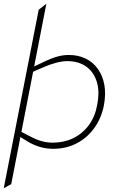

<svg xmlns="http://www.w3.org/2000/svg" viewBox="-20 -790 634 1027"><path d="M265 6Q228 6 194 -4Q160 -14 128 -33L81 -62L86 -89L146 -58Q179 -41 206.5 -34Q234 -27 260 -27Q325 -27 375 -52.5Q425 -78 457.5 -124Q490 -170 500 -230Q514 -303 497 -355Q480 -407 439.5 -435Q399 -463 340 -463Q313 -463 281 -454.5Q249 -446 216 -432L152 -404L153 -430L208 -456Q255 -479 287 -487.5Q319 -496 347 -496Q398 -496 437.5 -477Q477 -458 503 -422Q529 -386 538 -337Q547 -288 536 -228Q523 -159 485 -106Q447 -53 390.5 -23.5Q334 6 265 6ZM0 217 187 -738 228 -770 40 195Z"/></svg>

Font: REM Medium Thin
Style: Italic
Weight: 250
Italic angle: -11°
Version: Version 1.005;gftools[0.9.28]